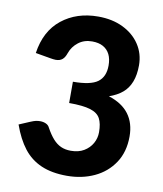

<svg xmlns="http://www.w3.org/2000/svg" viewBox="-83 -803 748 879"><g transform="rotate(10 290.5 -363.5)"><path d="M287 8Q217 8 167.5 -13.5Q118 -35 85 -77.5Q52 -120 29 -185Q62 -199 78.5 -206Q95 -213 104.5 -215Q114 -217 124 -217Q139 -217 151 -211.5Q163 -206 168 -195Q185 -164 202 -145Q219 -126 239 -117Q259 -108 285 -108Q321 -108 346 -123Q371 -138 384.5 -162Q398 -186 398 -214Q398 -254 385.5 -277.5Q373 -301 339 -311.5Q305 -322 240 -322V-421Q322 -421 355 -445.5Q388 -470 388 -522Q388 -553 377.5 -574Q367 -595 346.5 -606.5Q326 -618 295 -618Q258 -618 231.5 -597.5Q205 -577 194 -546Q187 -525 175.5 -515.5Q164 -506 145 -506Q136 -506 116 -509.5Q96 -513 50 -521Q65 -625 134 -680Q203 -735 303 -735Q369 -735 419 -710.5Q469 -686 497 -643.5Q525 -601 525 -547Q525 -503 512.5 -470.5Q500 -438 475.5 -417.5Q451 -397 414 -384Q477 -364 508 -322.5Q539 -281 539 -219Q539 -147 505 -96Q471 -45 414 -18.5Q357 8 287 8Z"/></g></svg>

Font: Aleo ExtraBold
Style: Regular
Weight: 800
Designer: Alessio Laiso
Foundry: Alessio Laiso
Version: Version 2.001;gftools[0.9.29]